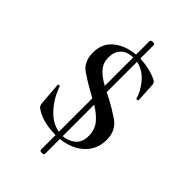

<svg xmlns="http://www.w3.org/2000/svg" viewBox="-207 -645 829 829"><g transform="rotate(45 207.5 -230.0)"><path d="M228 -198.2V-5.9Q261.2 -8.8 284.2 -28.3Q307.1 -47.9 307.1 -85.9Q307.1 -124 286.1 -149.9Q265.1 -175.8 228 -198.2ZM203.1 -288.1V-461.9Q166 -460.9 146.5 -440.4Q127 -419.9 127 -387Q127 -354 146.5 -331.1Q166 -308.1 203.1 -288.1ZM203.1 -561Q203.1 -568.8 215.6 -568.8Q228 -568.8 228 -561V-480Q284.2 -478 330.1 -457Q343.3 -451.2 345.2 -439L350.1 -349.1Q350.1 -345.2 344.5 -344Q338.9 -342.8 337.9 -347.2Q330.1 -379.4 300.5 -415.3Q271 -451.2 228 -460V-274.9Q231.4 -273.4 259.8 -258.8Q288.1 -244.1 331.1 -215.3Q374 -186.5 374 -128.9Q374 -71.8 334.5 -33.9Q294.9 3.9 228 11.2V102.1Q228 108.9 215.3 108.9Q202.6 108.9 203.1 102.1V12.2H202.1Q121.1 12.2 73.2 -22.9Q66.4 -27.8 64 -43L56.2 -146Q55.2 -149.9 60.5 -150.9Q65.9 -151.9 66.9 -148.9Q85 -95.7 121.6 -55.4Q158.2 -15.1 203.1 -7.8V-211.9Q197.3 -215.8 170.9 -230Q144.5 -244.1 104.7 -270.8Q64.9 -297.4 64.9 -353.5Q64.9 -410.2 104.5 -442.1Q144 -474.1 203.1 -479Z"/></g></svg>

Font: Cormorant-Medium
Style: Regular
Weight: 500
Designer: Christian Thalmann (Catharsis Fonts)
Version: Version 3.000